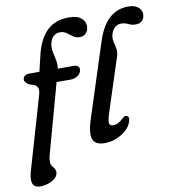

<svg xmlns="http://www.w3.org/2000/svg" viewBox="-103 -802 969 1072"><g transform="rotate(-10 382.0 -266.0)"><path d="M51 -417Q51 -429.5 61 -437.2Q71 -445 87 -445H144.5L164.5 -529Q184 -618.5 230.8 -667Q277.5 -715.5 359 -715.5Q406.5 -715.5 428.5 -696.2Q450.5 -677 450.5 -651Q450.5 -626 436.8 -611.2Q423 -596.5 399.5 -596.5Q379.5 -596.5 363.5 -608Q347.5 -619.5 332 -631Q316.5 -642.5 297 -642.5Q249 -642.5 237 -586Q232.5 -565.5 237.5 -542Q242.5 -518.5 247.5 -493.5Q252.5 -468.5 248.5 -444.5H335Q370 -444.5 370 -420Q370 -400.5 351.8 -386.2Q333.5 -372 309.5 -372H229L121 19.5Q117.5 32 116.2 42.5Q115 53 115 63Q115 76 121.5 84.2Q128 92.5 134.2 101Q140.5 109.5 140.5 122.5Q140.5 140.5 125.5 155Q110.5 169.5 87 177.8Q63.5 186 38 186Q-27 186 2.5 88L121 -319.5Q129.5 -348 120 -363.5Q110.5 -379 80.5 -384Q51 -399 51 -417ZM694.5 -718Q732.5 -718 751.8 -701.5Q771 -685 771 -663Q771 -639.5 758 -625.8Q745 -612 720.5 -612Q698 -612 680 -621.5Q662 -631 638.5 -631Q616.5 -631 600 -613.2Q583.5 -595.5 579.5 -566Q578 -549 583 -531.5Q588 -514 590.8 -493.5Q593.5 -473 584 -447L490 -157.5Q474.5 -110 477 -94.8Q479.5 -79.5 500 -79.5Q515 -79.5 532.5 -89.8Q550 -100 562 -113Q573 -122.5 583 -117Q599.5 -109 588 -82Q581.5 -58.5 558.2 -37.2Q535 -16 502.8 -2.8Q470.5 10.5 435.5 10.5Q380.5 10.5 368.5 -25.2Q356.5 -61 381 -135L515.5 -551.5Q543.5 -638.5 588.5 -678.2Q633.5 -718 694.5 -718Z"/></g></svg>

Font: Fraunces 9pt S100
Style: Italic
Weight: 400
Italic angle: -16°
Version: Version 1.000; ttfautohint (v1.8.3)